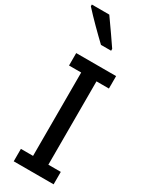

<svg xmlns="http://www.w3.org/2000/svg" viewBox="-292 -1111 915 1163"><g transform="rotate(30 165.0 -529.5)"><path d="M39 0V-87H124V-670H39V-757H318V-670H231V-87H318V0ZM144 -875Q124 -894 102 -915.5Q80 -937 57.5 -959.5Q35 -982 13.5 -1004.5Q-8 -1027 -26 -1047V-1059H96Q132 -1009 163.5 -963Q195 -917 215 -888V-875Z"/></g></svg>

Font: Menbere
Style: Regular
Weight: 400
Designer: Aleme Tadesse
Foundry: Sorkin Type Co
Version: Version 1.000